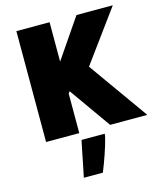

<svg xmlns="http://www.w3.org/2000/svg" viewBox="-140 -813 1008 1189"><g transform="rotate(-15 364.5 -218.5)"><path d="M79.1 0V-710.9H292V-458.5L464.4 -710.9H696.3V-709.5L456.5 -381.8L727.1 -1.5V0H489.7L301.3 -266.1L292 -252.4V0ZM247.6 274.4Q252.4 251.5 257.1 228.5Q261.7 205.6 266.4 182.4Q271 159.2 275.6 136.2Q280.3 113.3 284.9 90.3Q289.6 67.4 294.4 44.4H442.9V45.4Q442.9 54.2 438.2 73Q433.6 91.8 426 116.7Q418.5 141.6 408.9 169.4Q399.4 197.3 389.2 224.4Q378.9 251.5 369.6 274.4Z"/></g></svg>

Font: Comme Black
Style: Regular
Weight: 900
Version: Version 1.000;gftools[0.9.27]